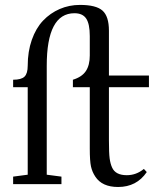

<svg xmlns="http://www.w3.org/2000/svg" viewBox="-20 -746 652 778"><path d="M33.2 0V-30.3L92.3 -38.1V-392.6H33.2V-422.9Q66.4 -422.9 79.3 -435.5Q92.3 -448.2 92.3 -479.5Q92.3 -537.1 108.9 -584.5Q125.5 -631.8 154.5 -662.4Q183.6 -692.9 221.9 -709.5Q260.3 -726.1 304.2 -726.1Q369.6 -726.1 395.5 -702.9Q421.4 -679.7 421.4 -621.6V-439.9H583.5V-392.6H421.4V-177.7Q421.4 -125.5 424.3 -104Q427.2 -82.5 434.1 -67.4Q447.8 -36.1 493.7 -36.1Q532.2 -36.1 563 -61.5L574.7 -48.8Q533.7 11.7 458.5 11.7Q393.6 11.7 366.2 -30.3Q353.5 -49.3 348.6 -71.8Q343.8 -94.2 343.8 -143.6V-392.6H275.4V-422.9Q312 -434.1 327.9 -458Q343.8 -481.9 343.8 -521V-600.1Q343.8 -648.9 329.3 -670.7Q314.9 -692.4 281.7 -692.4Q169.4 -692.4 169.4 -479.5V-38.1L229 -30.3V0Z"/></svg>

Font: Elstob 10pt
Style: Regular
Weight: 400
Designer: Peter S. Baker
Version: Version 1.015